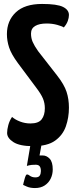

<svg xmlns="http://www.w3.org/2000/svg" viewBox="-20 -730 384 972"><path d="M147 10Q80 10 48 -10.5Q16 -31 16 -57Q16 -74 22 -96.5Q28 -119 41 -138Q57 -124 82 -114.5Q107 -105 134 -105Q175 -105 191 -126Q207 -147 207 -182Q207 -208 197.5 -231Q188 -254 162 -288L71 -410Q37 -456 26 -490Q15 -524 15 -557Q15 -625 60 -667.5Q105 -710 193 -710Q269 -710 299 -695Q329 -680 329 -654Q329 -640 323 -623.5Q317 -607 303 -591Q295 -597 270 -604Q245 -611 216 -611Q179 -611 158 -598.5Q137 -586 137 -560Q137 -537 145.5 -517.5Q154 -498 173 -471L269 -348Q305 -302 317 -265Q329 -228 329 -185Q329 -135 313.5 -90.5Q298 -46 259 -18Q220 10 147 10ZM157 222Q132 222 114.5 214Q97 206 97 206Q97 206 99.5 194.5Q102 183 106 170.5Q110 158 113 155Q118 150 130 159Q142 168 159 168Q176 168 181.5 158.5Q187 149 187 136Q187 120 181 112Q175 104 161 104Q138 104 127 107Q116 110 116 110L135 -2H191L180 58Q180 58 178.5 57.5Q177 57 196 57Q216 57 231.5 73.5Q247 90 247 128Q247 153 236.5 174.5Q226 196 206 209Q186 222 157 222Z"/></svg>

Font: Yanone Kaffeesatz ExtraLight
Style: Bold
Weight: 700
Version: Version 2.003